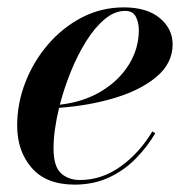

<svg xmlns="http://www.w3.org/2000/svg" viewBox="-20 -490 517 520"><path d="M125 -88Q125 -39.5 145 -21Q165 -2.5 196.5 -2.5Q255.5 -2.5 306.5 -39Q357.5 -75.5 392.5 -134L400.5 -129Q379 -92.5 348 -60.8Q317 -29 275.5 -9.5Q234 10 182 10Q105.5 10 66 -35.2Q26.5 -80.5 26.5 -150Q26.5 -209.5 48.5 -266.5Q70.5 -323.5 110 -369.5Q149.5 -415.5 202 -442.8Q254.5 -470 315.5 -470Q378 -470 412.8 -441Q447.5 -412 447.5 -370Q447.5 -319.5 405.2 -283.2Q363 -247 293.2 -225.5Q223.5 -204 140 -198Q125 -136 125 -88ZM319 -460.5Q290.5 -460.5 263.8 -438.2Q237 -416 213.8 -379Q190.5 -342 172.2 -297Q154 -252 142 -206.5Q205.5 -213.5 253.8 -242.5Q302 -271.5 329 -315Q356 -358.5 356 -408.5Q356 -428.5 348 -444.5Q340 -460.5 319 -460.5Z"/></svg>

Font: Bodoni* 24pt Medium
Style: Italic
Weight: 500
Italic angle: -13°
Version: Version 2.3